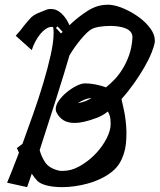

<svg xmlns="http://www.w3.org/2000/svg" viewBox="-20 -769 670 806"><path d="M364.3 -357.4Q348.6 -356.4 334.5 -350.6Q320.3 -344.7 306.6 -335.9Q337.9 -340.8 364.3 -357.4ZM271.5 -536.1Q262.7 -504.9 248 -457.5Q233.4 -410.2 216.3 -356Q199.2 -301.8 180.7 -245.1Q162.1 -188.5 146.5 -138.7Q153.3 -112.3 169.4 -87.9Q185.5 -63.5 223.6 -53.7Q229.5 -51.8 234.9 -51.8Q240.2 -51.8 246.1 -51.8Q278.3 -51.8 311.5 -69.8Q344.7 -87.9 372.6 -114.7Q400.4 -141.6 419.4 -173.3Q438.5 -205.1 443.4 -233.4Q444.3 -239.3 444.3 -244.6Q444.3 -250 444.3 -254.9Q444.3 -283.2 432.6 -300.8Q409.2 -282.2 383.8 -273.4Q329.1 -252.9 293.9 -252.9Q264.6 -252.9 246.6 -264.2Q228.5 -275.4 217.8 -295.9Q213.9 -302.7 213.9 -310.5Q213.9 -328.1 227.5 -347.2Q241.2 -366.2 260.3 -381.8Q279.3 -397.5 300.3 -408.2Q321.3 -418.9 336.9 -418.9H339.8Q357.4 -418.9 380.4 -414.6Q403.3 -410.2 424.8 -402.3Q442.4 -416 460.9 -435.5Q479.5 -455.1 495.1 -480.5Q510.7 -505.9 522 -537.6Q533.2 -569.3 536.1 -609.4V-612.3Q536.1 -626 528.3 -635.3Q520.5 -644.5 507.3 -649.9Q494.1 -655.3 477.5 -657.7Q460.9 -660.2 443.4 -660.2Q419.9 -660.2 397.9 -656.7Q376 -653.3 364.3 -646.5Q355.5 -641.6 344.2 -630.9Q333 -620.1 320.3 -605Q307.6 -589.8 294.9 -572.3Q282.2 -554.7 271.5 -536.1ZM214.8 -651.4Q219.7 -646.5 224.6 -641.6Q229.5 -636.7 235.4 -628.9L243.2 -634.8L221.7 -658.2ZM490.2 -352.5Q493.2 -339.8 501 -303.2Q508.8 -266.6 510.7 -219.7V-206.1Q510.7 -184.6 508.3 -163.1Q505.9 -141.6 499 -121.1Q492.2 -100.6 481 -82.5Q469.7 -64.5 452.1 -49.8Q430.7 -32.2 404.3 -19.5Q377.9 -6.8 350.1 1Q322.3 8.8 294.4 12.7Q266.6 16.6 241.2 16.6Q205.1 16.6 177.2 9.8Q149.4 2.9 136.7 -9.8Q130.9 -15.6 125 -23.4Q119.1 -31.2 113.3 -40Q110.4 -30.3 104.5 -14.2Q98.6 2 93.8 16.6L9.8 -2Q18.6 -22.5 31.2 -54.7Q43.9 -86.9 59.6 -127.9Q58.6 -130.9 56.2 -135.7Q53.7 -140.6 50.8 -147.5L74.2 -165Q95.7 -223.6 119.1 -290Q142.6 -356.4 161.6 -419.9Q180.7 -483.4 192.9 -538.6Q205.1 -593.8 205.1 -629.9Q205.1 -637.7 204.6 -644Q204.1 -650.4 203.1 -655.3Q201.2 -656.2 197.3 -656.2Q185.5 -656.2 172.9 -647.9Q160.2 -639.6 148.9 -626Q137.7 -612.3 128.4 -594.7Q119.1 -577.1 113.3 -558.6L45.9 -619.1Q62.5 -636.7 71.8 -649.4Q81.1 -662.1 88.9 -670.9Q101.6 -686.5 112.3 -697.3Q124 -707 134.8 -711.9Q141.6 -714.8 150.4 -718.3Q159.2 -721.7 170.9 -726.6Q180.7 -731.4 193.4 -731.4Q218.8 -731.4 239.3 -711.4Q259.8 -691.4 271.5 -663.1Q305.7 -696.3 346.7 -722.7Q387.7 -749 429.7 -749H441.4Q470.7 -746.1 503.4 -731.4Q536.1 -716.8 564.5 -695.8Q592.8 -674.8 611.3 -649.4Q629.9 -624 629.9 -599.6V-593.8Q627.9 -577.1 616.7 -548.8Q605.5 -520.5 586.4 -487.3Q567.4 -454.1 542.5 -418.9Q517.6 -383.8 490.2 -353.5Z"/></svg>

Font: Miniver
Style: Regular
Weight: 400
Designer: Dathan Boardman
Foundry: Open Window
Version: Version 1.000